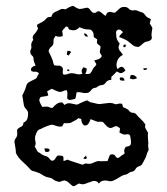

<svg xmlns="http://www.w3.org/2000/svg" viewBox="-20 -477 577 664"><path d="M207 -445Q213 -449 219 -452Q225 -455 233 -457Q238 -454 243.5 -450.5Q249 -447 255 -446Q261 -446 266.5 -447.5Q272 -449 278 -450Q283 -451 286 -449Q289 -447 291.5 -443.5Q294 -440 296.5 -437Q299 -434 303 -433Q309 -431 314 -435.5Q319 -440 325 -437Q330 -434 335 -429.5Q340 -425 345 -422Q347 -425 348.5 -429Q350 -433 355 -435Q361 -437 367.5 -434.5Q374 -432 379 -434Q386 -441 393.5 -447.5Q401 -454 411 -453Q420 -453 426 -446.5Q432 -440 441 -441Q449 -443 456.5 -439.5Q464 -436 472 -434Q477 -432 480 -427.5Q483 -423 487 -419Q490 -417 493.5 -415Q497 -413 502 -411Q500 -406 498 -396Q500 -392 502.5 -388.5Q505 -385 507 -380Q506 -372 504.5 -364Q503 -356 505 -348Q506 -343 501.5 -339Q497 -335 492 -334Q481 -333 474.5 -326.5Q468 -320 460 -315Q448 -314 439 -321Q430 -328 422 -335Q414 -340 407 -343Q400 -346 392 -349Q394 -356 405 -365Q403 -369 398 -372.5Q393 -376 388 -374Q381 -371 381.5 -365Q382 -359 382 -354Q382 -346 385.5 -339Q389 -332 394 -326Q392 -322 391 -319Q390 -316 390 -313Q391 -305 396 -299.5Q401 -294 405 -287Q391 -281 385.5 -266.5Q380 -252 386 -238Q389 -240 392 -242.5Q395 -245 399 -246Q405 -246 408.5 -241.5Q412 -237 414 -233Q411 -231 407.5 -228Q404 -225 399 -224Q395 -224 391.5 -226Q388 -228 384 -230Q379 -225 375 -220.5Q371 -216 365 -211V-201Q351 -201 344 -189Q339 -183 331 -182.5Q323 -182 317 -177Q314 -174 310 -173.5Q306 -173 301 -171Q297 -168 293.5 -163Q290 -158 284 -156Q273 -154 264.5 -156.5Q256 -159 245 -158Q244 -153 243 -146.5Q242 -140 240 -135Q234 -134 226.5 -132Q219 -130 213 -135Q212 -143 213 -150Q214 -157 211 -165Q204 -165 198.5 -162Q193 -159 186 -159Q178 -161 172 -164Q166 -167 159 -170Q155 -168 151.5 -166Q148 -164 143 -161Q144 -158 145 -154.5Q146 -151 147 -147Q140 -144 133 -143.5Q126 -143 120 -141Q114 -133 117 -125.5Q120 -118 124 -111Q126 -106 131 -107.5Q136 -109 140 -108Q146 -109 151 -106Q156 -103 162 -104Q168 -112 176 -117.5Q184 -123 195 -123Q197 -121 199 -119Q201 -117 203 -114Q213 -122 224 -119.5Q235 -117 246 -115Q255 -119 263.5 -123Q272 -127 281 -130Q286 -127 290.5 -124.5Q295 -122 300 -122Q308 -120 316 -118Q324 -116 332 -118Q343 -119 352.5 -120.5Q362 -122 373 -119Q380 -115 387 -117.5Q394 -120 402 -118Q404 -114 404.5 -110Q405 -106 409 -105Q414 -103 419.5 -100Q425 -97 428 -92Q433 -87 439.5 -87Q446 -87 451 -82Q458 -73 467 -65Q476 -57 483 -46Q480 -38 484 -31.5Q488 -25 492 -18Q491 -10 491.5 -1Q492 8 493 17Q492 23 492.5 29.5Q493 36 494 42Q489 50 487 58.5Q485 67 480 75Q476 82 472.5 89Q469 96 461 98Q453 100 448.5 108Q444 116 435 117Q429 118 424.5 122Q420 126 414 127Q406 128 399 132.5Q392 137 385 141Q378 145 371 148Q364 151 355 149Q346 146 336.5 148Q327 150 322 158Q317 150 309 149Q301 148 294 152Q286 154 276.5 158Q267 162 258 159Q254 157 251 158.5Q248 160 245 162Q242 164 238.5 166Q235 168 231 166Q224 161 218 155Q212 149 204 147Q198 147 192 150Q186 153 180 151Q171 149 164 143.5Q157 138 149 137Q137 135 127 128Q117 121 106 118Q101 116 95.5 115Q90 114 86 110Q73 95 58 82Q43 69 35 52Q35 42 33 32.5Q31 23 30 14Q30 7 33.5 2.5Q37 -2 39 -7Q40 -12 39.5 -17.5Q39 -23 39 -28Q44 -35 52.5 -38.5Q61 -42 61 -53Q72 -57 75 -67.5Q78 -78 77 -89Q75 -95 70 -100Q65 -105 63 -111Q61 -120 60 -129Q59 -138 57 -146Q61 -155 65 -163.5Q69 -172 71 -181Q74 -190 83 -194.5Q92 -199 100 -203Q106 -205 108.5 -211.5Q111 -218 115 -223Q109 -230 101.5 -229Q94 -228 88 -232Q85 -239 90.5 -244Q96 -249 103 -250Q101 -255 98.5 -261.5Q96 -268 96 -274Q96 -280 92 -283.5Q88 -287 86 -291Q83 -299 86.5 -305.5Q90 -312 88 -319Q87 -329 95 -339Q90 -350 97.5 -357.5Q105 -365 109 -373Q113 -378 110 -382.5Q107 -387 109 -392Q118 -397 126.5 -401.5Q135 -406 141 -414Q145 -418 149 -418Q153 -418 158 -419Q160 -431 170.5 -435.5Q181 -440 190 -445Q195 -447 198.5 -446Q202 -445 207 -445ZM208 -385Q205 -381 201 -377.5Q197 -374 195 -369Q196 -365 196.5 -361Q197 -357 197 -352Q190 -350 184 -350Q178 -350 172 -353Q169 -348 166.5 -343.5Q164 -339 165 -333Q166 -322 158 -316Q150 -310 148 -300Q153 -289 158 -278.5Q163 -268 165 -257Q166 -252 169.5 -251Q173 -250 177 -250Q181 -250 185 -250Q189 -250 192 -247Q199 -242 197.5 -234.5Q196 -227 198 -220Q204 -218 209.5 -219.5Q215 -221 220 -223Q231 -225 242.5 -221.5Q254 -218 265 -222Q258 -235 270 -245Q272 -243 275 -242Q278 -241 280 -240Q280 -235 278.5 -230Q277 -225 275 -221Q279 -221 283 -221Q287 -221 292 -223Q297 -229 300 -236Q303 -243 310 -249Q315 -254 311.5 -258.5Q308 -263 306 -268Q312 -270 318 -271.5Q324 -273 329 -278Q334 -283 330 -287.5Q326 -292 325 -297Q326 -302 326.5 -306.5Q327 -311 328 -316Q326 -319 322.5 -321Q319 -323 316 -327Q315 -330 315.5 -333.5Q316 -337 316 -341Q312 -344 307.5 -346.5Q303 -349 304 -355Q304 -363 299 -369.5Q294 -376 286 -375Q271 -375 255 -383Q242 -368 223 -374Q218 -374 216.5 -380Q215 -386 208 -385ZM231 -56Q224 -51 216.5 -51Q209 -51 201 -51Q197 -43 195 -40Q185 -38 176.5 -41Q168 -44 159 -46Q139 -41 121 -31Q112 -29 108 -21.5Q104 -14 102 -6Q100 3 102.5 12.5Q105 22 100 30Q104 35 107 42Q110 49 118 52Q127 60 139 63Q146 65 150 70.5Q154 76 159 79Q167 79 170.5 72.5Q174 66 179 61Q183 61 186.5 61Q190 61 195 62Q200 64 199.5 69.5Q199 75 200 80Q203 79 206 78Q209 77 213 75Q225 80 237 83.5Q249 87 260 91Q265 94 270.5 90.5Q276 87 281 89Q292 91 301 86.5Q310 82 319 80Q327 81 335.5 80.5Q344 80 352 80Q354 74 356 69Q358 64 360 59Q364 56 370.5 57Q377 58 379 63Q381 65 383 67.5Q385 70 390 69Q395 65 400.5 61Q406 57 411 54Q410 50 409.5 46Q409 42 411 38Q413 30 420.5 29.5Q428 29 432 23Q434 15 432.5 7.5Q431 0 430 -8Q426 -14 419 -12.5Q412 -11 407 -12Q397 -16 393 -19Q395 -29 395 -33Q388 -40 380 -41Q375 -39 371 -37Q367 -35 362 -34Q353 -36 347.5 -42.5Q342 -49 336 -55Q330 -57 323.5 -56Q317 -55 311 -58Q307 -60 302.5 -61.5Q298 -63 293 -65Q291 -57 286 -49.5Q281 -42 271 -43Q261 -51 261 -66Q259 -66 256.5 -66.5Q254 -67 252 -69Q243 -61 231 -56ZM271 -362Q281 -361 284 -350Q271 -350 271 -362ZM407 -322Q409 -322 411.5 -322.5Q414 -323 416 -323Q414 -319 414 -314H407ZM213 -301H221Q224 -298 226 -297Q222 -293 218 -285Q216 -286 214.5 -286.5Q213 -287 211 -288Q212 -292 212 -295Q212 -298 213 -301ZM476 -241H489Q489 -236 482 -235Q475 -234 476 -241ZM213 -236Q215 -238 218 -236.5Q221 -235 219 -232Q217 -230 214 -231.5Q211 -233 213 -236ZM432 -217Q440 -219 445.5 -215.5Q451 -212 454 -207Q441 -199 429 -206Q430 -208 430.5 -211.5Q431 -215 432 -217ZM397 -199Q394 -201 394 -205.5Q394 -210 399 -209Q405 -210 407.5 -206.5Q410 -203 411 -199Q405 -197 397 -199ZM134 36Q139 36 144.5 36.5Q150 37 152 42Q150 48 145 48.5Q140 49 136 47Q135 44 134.5 41.5Q134 39 134 36ZM268 71Q270 67 278 61Q278 64 279.5 67.5Q281 71 277 73Q274 73 268 71Z"/></svg>

Font: ErikasBuero
Style: Regular
Weight: 400
Designer: Peter Wiegel
Foundry: Peter Wiegel
Version: Version 1.006